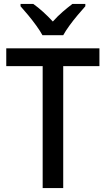

<svg xmlns="http://www.w3.org/2000/svg" viewBox="-20 -961 541 981"><path d="M303 0H198V-623H12V-714H488V-623H303ZM197 -781Q185 -803 165.5 -830Q146 -857 124.5 -883Q103 -909 85 -929V-941H150Q174 -924 200 -900.5Q226 -877 250 -851Q275 -879 300 -900.5Q325 -922 350 -941H416V-929Q399 -910 377 -884Q355 -858 335 -830.5Q315 -803 303 -781Z"/></svg>

Font: Noto Sans Thai SemCond Med
Style: Regular
Weight: 500
Width: 4
Designer: Monotype Design Team
Foundry: Monotype Imaging Inc.
Version: Version 2.002; ttfautohint (v1.8.4.7-5d5b)